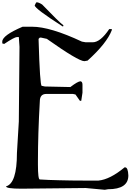

<svg xmlns="http://www.w3.org/2000/svg" viewBox="-20 -1653 1164 1688"><path d="M178.7 -1418Q0 -1341.8 0 -1287.1V-1271.5L16.6 -1266.6Q107.4 -1327.1 128.9 -1327.1H145.5L151.4 -1241.2L145.5 -585L128.9 -307.6Q128.9 -41 33.2 -14.6Q33.2 5.9 168 5.9L733.4 0L901.4 15.6L929.7 10.7Q1108.4 10.7 1108.4 -110.4Q1105.5 -181.6 1080.1 -181.6H1075.2Q947.3 -75.2 845.7 -65.4H727.5Q603.5 -65.4 499 -68.4Q403.3 -70.3 330.1 -75.2Q313.5 -75.2 313.5 -206.1V-236.3Q313.5 -473.6 330.1 -761.7Q330.1 -827.1 386.7 -827.1H621.1L643.6 -822.3L682.6 -766.6H694.3L705.1 -837.9V-908.2Q705.1 -934.6 688.5 -938.5Q665 -938.5 598.6 -887.7L375 -892.6L346.7 -898.4Q331.1 -898.4 319.3 -1301.8V-1311.5L330.1 -1322.3H341.8L391.6 -1311.5Q668.9 -1115.2 721.7 -1115.2L750 -1120.1Q918.9 -1272.5 962.9 -1387.7V-1397.5H940.4Q862.3 -1281.2 794.9 -1281.2H733.4L700.2 -1287.1Q420.9 -1418 262.7 -1418ZM301.8 -1632.8Q296.9 -1632.8 285.2 -1605.5Q285.2 -1578.1 530.3 -1420.9H533.2L537.1 -1423.8V-1430.7Q497.1 -1460.9 350.6 -1613.3Q320.3 -1632.8 301.8 -1632.8Z"/></svg>

Font: Elementary Gothic 
Style: Regular
Weight: 400
Designer: Bill Roach / W.K. Roach
Version: Version 1.00 April 18, 2012, initial release